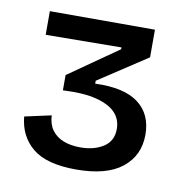

<svg xmlns="http://www.w3.org/2000/svg" viewBox="-56 -727 514 520"><g transform="rotate(10 201.5 -467.0)"><path d="M185 -262Q104 -262 65.5 -293.5Q27 -325 22 -379L95 -395Q96 -371 107.5 -355Q119 -339 139 -331Q159 -323 186 -323Q224 -323 249.5 -339.5Q275 -356 275 -389Q275 -415 258.5 -433Q242 -451 206.5 -460.5Q171 -470 113 -467V-509L249 -604V-609L41 -607V-672H330V-596L196 -508V-500Q275 -503 314.5 -473.5Q354 -444 354 -387Q354 -330 311.5 -296Q269 -262 185 -262Z"/></g></svg>

Font: Bricolage Grotesque 18pt
Style: Regular
Weight: 400
Version: Version 1.001;gftools[0.9.33.dev8+g029e19f]